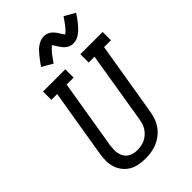

<svg xmlns="http://www.w3.org/2000/svg" viewBox="-285 -1078 1189 1189"><g transform="rotate(-45 309.5 -483.5)"><path d="M253 8Q224 8 195.5 2.5Q167 -3 143.5 -17Q120 -31 103 -52.5Q86 -74 77.5 -100.5Q69 -127 69 -156.5Q69 -186 74 -215L148 -662H97V-735H292V-662H231L155 -203Q153 -186 152.5 -168.5Q152 -151 156 -135Q160 -119 168.5 -105Q177 -91 190.5 -82Q204 -73 220.5 -69Q237 -65 254 -65Q271 -65 287.5 -68Q304 -71 320 -78.5Q336 -86 349.5 -97.5Q363 -109 373 -123.5Q383 -138 388.5 -154.5Q394 -171 397 -187L475 -662H424V-735H619V-662H559L478 -175Q474 -150 465 -125Q456 -100 440 -77.5Q424 -55 402 -38Q380 -21 355 -10.5Q330 0 304 4Q278 8 253 8ZM266 -811 196 -851Q208 -869 219 -883.5Q230 -898 240 -910Q250 -922 259.5 -932.5Q269 -943 282.5 -952.5Q296 -962 311 -968Q326 -974 341 -974Q347 -974 352 -973.5Q357 -973 362 -971.5Q367 -970 372 -968Q377 -966 381.5 -963.5Q386 -961 390 -958Q394 -955 397 -952Q400 -949 404 -944.5Q408 -940 411.5 -936Q415 -932 417.5 -928Q420 -924 422.5 -920Q425 -916 427.5 -912Q430 -908 433 -903.5Q436 -899 439 -894.5Q442 -890 444 -888Q448 -890 454 -895.5Q460 -901 463.5 -904.5Q467 -908 470.5 -912Q474 -916 478 -921.5Q482 -927 486.5 -932.5Q491 -938 496 -945Q501 -952 506 -959.5Q511 -967 517 -975L587 -935Q575 -917 564.5 -902.5Q554 -888 544 -876Q534 -864 524 -854Q514 -844 501 -834Q488 -824 472.5 -818Q457 -812 442 -812Q436 -812 429.5 -813Q423 -814 417.5 -815.5Q412 -817 406.5 -820Q401 -823 396 -826.5Q391 -830 387 -833.5Q383 -837 378.5 -842Q374 -847 370.5 -852Q367 -857 364 -861.5Q361 -866 358 -870.5Q355 -875 351.5 -881Q348 -887 344.5 -891.5Q341 -896 339 -899Q336 -896 329.5 -890.5Q323 -885 320 -881.5Q317 -878 313 -874Q309 -870 305 -865Q301 -860 296.5 -854Q292 -848 287 -841Q282 -834 277 -826.5Q272 -819 266 -811Z"/></g></svg>

Font: Iosevka Slab Extended
Style: Italic
Weight: 400
Width: 7
Italic angle: -9°
Monospace: yes
Designer: Belleve Invis
Foundry: Belleve Invis
Version: Version 11.1.0; ttfautohint (v1.8.3)